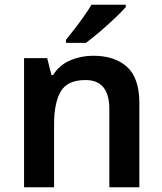

<svg xmlns="http://www.w3.org/2000/svg" viewBox="-20 -786 682 806"><path d="M371 -552Q462 -552 513.5 -505Q565 -458 565 -353V0H439V-328Q439 -450 339 -450Q263 -450 235 -402Q207 -354 207 -265V0H81V-542H178L196 -471H203Q229 -513 274.5 -532.5Q320 -552 371 -552ZM508 -756Q492 -738 461.5 -709Q431 -680 398 -652Q365 -624 341 -606H257V-619Q272 -637 292 -663Q312 -689 331.5 -716.5Q351 -744 364 -766H508Z"/></svg>

Font: Noto Sans Gurmukhi UI SemiBold
Style: Regular
Weight: 600
Designer: Jelle Bosma - Monotype Design Team
Foundry: Monotype Imaging Inc.
Version: Version 2.004; ttfautohint (v1.8.4.7-5d5b)